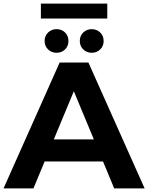

<svg xmlns="http://www.w3.org/2000/svg" viewBox="-29 -1048 825 1068"><path d="M-9.3 0 302.7 -700H462.9L775.5 0H606.3L349.6 -617.6H413.8L157 0ZM147.3 -149.8 189.8 -272.7H550.4L593.5 -149.8ZM481.2 -754.4Q453.7 -754.4 434.3 -772.9Q414.9 -791.4 414.9 -819.9Q414.9 -848.9 434.3 -867.4Q453.7 -885.8 481.2 -885.8Q508.8 -885.8 528.2 -867.4Q547.5 -848.9 547.5 -819.9Q547.5 -791.4 528.2 -772.9Q508.8 -754.4 481.2 -754.4ZM285.5 -754.4Q258 -754.4 238.6 -772.9Q219.2 -791.4 219.2 -819.9Q219.2 -848.9 238.6 -867.4Q258 -885.8 285.5 -885.8Q313.7 -885.8 332.8 -867.4Q351.8 -848.9 351.8 -819.9Q351.8 -791.4 332.8 -772.9Q313.7 -754.4 285.5 -754.4ZM198.4 -944.9V-1027.9H567.7V-944.9Z"/></svg>

Font: Montserrat Thin
Style: Regular
Weight: 100
Designer: Julieta Ulanovsky
Foundry: Julieta Ulanovsky
Version: Version 9.000